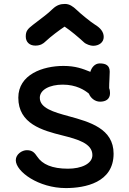

<svg xmlns="http://www.w3.org/2000/svg" viewBox="-20 -934 650 968"><path d="M59.6 -126.5C59.6 -68.4 175.3 14.2 311.5 14.2C408.7 14.2 552.7 -13.2 552.7 -159.2C552.7 -285.6 432.1 -319.3 326.7 -348.1C249.5 -369.1 180.7 -389.2 180.7 -440.9C180.7 -481.4 230 -507.3 296.4 -507.3C364.7 -507.3 407.2 -479.5 428.2 -461.9C436 -440.9 458 -421.4 484.4 -421.4C512.7 -421.4 534.7 -433.6 534.7 -464.4C534.7 -471.7 533.7 -481.9 530.3 -489.7C530.3 -521.5 533.2 -547.4 533.2 -572.3C533.2 -603.5 514.6 -614.3 482.9 -614.3C457 -614.3 440.9 -591.8 435.5 -571.8C396 -587.9 359.9 -601.6 299.8 -601.6C195.3 -601.6 72.3 -558.1 72.3 -441.4C72.3 -310.1 192.9 -276.4 295.4 -251C370.6 -231.9 445.8 -211.4 445.8 -151.9C445.8 -107.9 389.2 -83.5 322.8 -83.5C242.2 -83.5 193.4 -105.5 167.5 -144.5C154.8 -162.6 145 -176.8 115.2 -176.8C90.8 -176.8 59.6 -156.2 59.6 -126.5ZM158.2 -704.1C184.1 -704.1 198.7 -714.4 209 -724.6C236.3 -750.5 281.2 -783.7 305.7 -799.8C335.4 -780.3 377 -745.1 403.3 -720.7C413.6 -710.9 436.5 -703.1 449.2 -703.1C479 -703.1 502.9 -720.2 502.9 -747.6C502.9 -773.4 486.3 -793.5 457 -811C439.9 -821.3 386.2 -864.7 366.2 -884.3C347.7 -901.9 330.1 -914.1 307.6 -914.1C285.2 -914.1 266.1 -908.7 244.6 -888.2C217.3 -861.3 193.4 -845.7 146.5 -809.1C119.6 -788.1 109.9 -777.8 109.9 -750C109.9 -722.7 127.9 -704.1 158.2 -704.1Z"/></svg>

Font: Autour One
Style: Regular
Weight: 400
Designer: Eben Sorkin
Foundry: Eben Sorkin
Version: Version 1.002